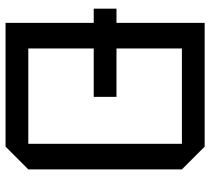

<svg xmlns="http://www.w3.org/2000/svg" viewBox="-52 -688 740 675"><g transform="rotate(90 317.5 -350.0)"><path d="M10 -310V-390H320V-310ZM150 -80H485V-620H150ZM60 0V-700H495L575 -620V-80L495 0Z"/></g></svg>

Font: Tektur
Style: Regular
Weight: 400
Designer: Adam Jagosz
Foundry: Adam Jagosz
Version: Version 1.005;gftools[0.9.30]